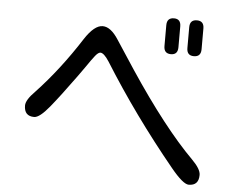

<svg xmlns="http://www.w3.org/2000/svg" viewBox="-53 -827 1106 896"><g transform="rotate(5 500.0 -379.0)"><path d="M778.3 -65.4Q588.9 -295.9 439.5 -535.2Q415 -573.2 398.4 -573.2Q388.7 -573.2 374.5 -555.7Q360.4 -538.1 335.9 -502L301.8 -454.1Q233.4 -359.4 187.5 -303.2Q141.6 -247.1 116.2 -247.1Q69.3 -247.1 69.3 -296.9Q69.3 -323.2 111.3 -365.2Q219.7 -480.5 315.4 -629.9Q359.4 -697.3 398.4 -697.3Q436.5 -697.3 472.7 -640.6L560.5 -506.8Q730.5 -251 868.2 -113.3Q909.2 -72.3 909.2 -44.9Q909.2 4.9 862.3 4.9Q835.9 4.9 778.3 -65.4ZM693.4 -727.5Q693.4 -762.7 726.6 -762.7Q758.8 -762.7 758.8 -727.5V-629.9Q758.8 -594.7 726.6 -594.7Q693.4 -594.7 693.4 -629.9ZM800.8 -727.5Q800.8 -762.7 834 -762.7Q867.2 -762.7 867.2 -727.5V-629.9Q867.2 -594.7 834 -594.7Q800.8 -594.7 800.8 -629.9Z"/></g></svg>

Font: jf-openhuninn-2.0
Style: Regular
Weight: 400
Designer: [Kosugi Maru]
Designed by MOTOYA      

[Varela Round]
Joe Prince (Latin component); Avraham Cornfeld (Hebrew component)
Foundry: justfont CO.,LTD.
Version: 2.0